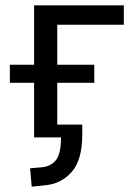

<svg xmlns="http://www.w3.org/2000/svg" viewBox="-20 -516 512 721"><path d="M99 185 93 116 139 112Q173 108 191 84Q209 60 209 0H108V-205H17V-273H108V-496H445V-423H195V-273H334V-205H195V-48H289V-11Q289 85 249 130Q209 175 147 180Z"/></svg>

Font: Nunito Sans 7pt SemiCondensed
Style: Regular
Weight: 400
Width: 4
Designer: Vernon Adams
Foundry: Vernon Adams
Version: Version 3.101;gftools[0.9.27]